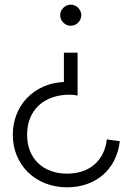

<svg xmlns="http://www.w3.org/2000/svg" viewBox="-20 -548 554 818"><path d="M252.3 -323.6V-198.7Q203.2 -196.4 163.2 -178.2Q123.2 -160 94.6 -130Q65.9 -100 50.3 -60Q34.6 -20 34.6 26.3Q34.6 74.1 51.6 115Q68.7 155.9 99.3 185.9Q130 215.9 172.5 232.9Q215 250 265.9 250Q310.9 250 349.6 236.5Q388.2 223.1 417.7 197.9Q447.3 172.7 466.1 136.1Q485 99.5 490.5 53.6L435 45.9Q431.4 80 417.7 107Q404.1 134.1 382.3 152.9Q360.5 171.8 330.9 181.8Q301.4 191.8 265.9 191.8Q228.2 191.8 196.8 180.4Q165.5 169 143 147.7Q120.5 126.3 108 95.6Q95.5 65 95.5 25.9Q95.5 -14.6 108.9 -46.4Q122.3 -78.2 146.4 -100Q170.5 -121.8 203.7 -133.2Q236.8 -144.6 276.4 -144.6Q286.8 -144.6 294.1 -143.7Q301.4 -142.7 310.5 -140.9V-323.6ZM281.4 -528.2Q272.3 -528.2 264.1 -524.5Q255.9 -520.9 249.8 -514.8Q243.7 -508.6 240 -500.5Q236.4 -492.3 236.4 -483.2Q236.4 -474.1 240 -465.9Q243.7 -457.7 249.8 -451.6Q255.9 -445.5 264.1 -441.8Q272.3 -438.2 281.4 -438.2Q290.5 -438.2 298.6 -441.8Q306.8 -445.5 313 -451.6Q319.1 -457.7 322.7 -465.9Q326.4 -474.1 326.4 -483.2Q326.4 -492.3 322.7 -500.5Q319.1 -508.6 313 -514.8Q306.8 -520.9 298.6 -524.5Q290.5 -528.2 281.4 -528.2Z"/></svg>

Font: Spartan MB
Style: Regular
Weight: 212
Designer: Matt Bailey, Mirko Velimirovic
Foundry: Matt Bailey
Version: Version 1.005